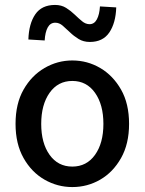

<svg xmlns="http://www.w3.org/2000/svg" viewBox="-20 -746 586 778"><path d="M273 12Q213 12 160.5 -18Q108 -48 75.5 -105.5Q43 -163 43 -244Q43 -326 75.5 -383Q108 -440 160.5 -470.5Q213 -501 273 -501Q334 -501 386 -470.5Q438 -440 470.5 -383Q503 -326 503 -244Q503 -163 470.5 -105.5Q438 -48 386 -18Q334 12 273 12ZM273 -71Q331 -71 365 -118.5Q399 -166 399 -244Q399 -322 365 -370Q331 -418 273 -418Q215 -418 181 -370Q147 -322 147 -244Q147 -166 181 -118.5Q215 -71 273 -71ZM344 -576Q318 -576 298.5 -588Q279 -600 263.5 -615Q248 -630 234 -642Q220 -654 204 -654Q184 -654 173.5 -635Q163 -616 161 -582L95 -586Q97 -650 123 -688Q149 -726 203 -726Q229 -726 248 -714Q267 -702 282.5 -687Q298 -672 312.5 -660Q327 -648 343 -648Q362 -648 372.5 -667.5Q383 -687 385 -720L451 -716Q449 -653 423 -614.5Q397 -576 344 -576Z"/></svg>

Font: Assistant SemiBold
Style: Regular
Weight: 600
Designer: Hebrew By Ben Nathan, Latin by Paul Hunt
Version: Version 3.000